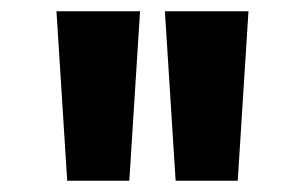

<svg xmlns="http://www.w3.org/2000/svg" viewBox="-20 -790 540 340"><path d="M99 -470 80 -770H228L209 -470ZM291 -470 272 -770H420L401 -470Z"/></svg>

Font: M PLUS Code Latin
Style: Bold
Weight: 700
Designer: Coji Morishita
Foundry: UNDERFOREST DESIGN
Version: Version 1.002; ttfautohint (v1.8.3)